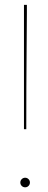

<svg xmlns="http://www.w3.org/2000/svg" viewBox="-20 -780 200 802"><path d="M70.8 -3.4Q64.9 -9.3 64.9 -17.6Q64.9 -25.9 70.8 -31.7Q76.7 -37.6 85 -37.6Q93.3 -37.6 99.1 -31.7Q105 -25.9 105 -17.6Q105 -9.3 99.1 -3.4Q93.3 2.4 85 2.4Q76.7 2.4 70.8 -3.4ZM80.1 -240.2V-759.8H92.3V-725.6Q92.3 -710 91.1 -564.7Q89.8 -419.4 89.8 -240.2Z"/></svg>

Font: Znikomit
Style: Regular
Weight: 100
Designer: gluk
Foundry: gluk
Version: Version 0.53